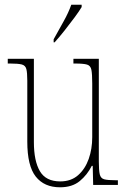

<svg xmlns="http://www.w3.org/2000/svg" viewBox="-20 -786 540 816"><path d="M235 10Q168 10 132 -35.5Q96 -81 96 -184V-443Q96 -477 92 -492.5Q88 -508 72.5 -512Q57 -516 24 -516H13V-536H124V-182Q124 -102 149.5 -58.5Q175 -15 236 -15Q282 -15 312 -41.5Q342 -68 357 -110.5Q372 -153 372 -203V-431Q372 -471 368.5 -489Q365 -507 350 -511.5Q335 -516 300 -516H292V-536H400V-99Q400 -62 404 -45Q408 -28 423 -24Q438 -20 470 -20H481V0H376L374 -81H370Q351 -43 319 -16.5Q287 10 235 10ZM208 -619Q230 -659 250.5 -695.5Q271 -732 283 -766H327V-756Q317 -739 297 -712Q277 -685 254.5 -656.5Q232 -628 212 -606H208Z"/></svg>

Font: Noto Serif Thai Condensed Thin
Style: Regular
Weight: 100
Width: 3
Designer: Monotype Design Team
Foundry: Monotype Imaging Inc.
Version: Version 2.001; ttfautohint (v1.8.4.7-5d5b)